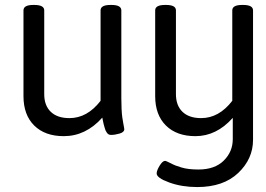

<svg xmlns="http://www.w3.org/2000/svg" viewBox="-20 -545 1078 777"><path d="M483 -22Q483 -10 464 -4.5Q445 1 429 1Q424 1 420 -1Q416 -3 412.5 -8Q409 -13 407 -17.5Q405 -22 403 -30Q401 -38 399.5 -42.5Q398 -47 396.5 -56.5Q395 -66 394 -69Q327 6 238 6Q162 6 118.5 -37Q75 -80 75 -156V-503Q75 -525 115 -525H119Q159 -525 159 -503V-164Q159 -118 185.5 -92.5Q212 -67 261 -67Q333 -67 387 -137V-503Q387 -525 427 -525H431Q471 -525 471 -503V-148Q471 -125 472 -104Q473 -83 475 -69.5Q477 -56 479 -45.5Q481 -35 482 -29Q483 -23 483 -22Z M1004 21Q1004 98 944 155Q884 212 778 212Q716 212 665 193.5Q614 175 614 157Q614 145 626 125.5Q638 106 648 106Q651 106 659 110Q660 110 671.5 116Q683 122 691 125Q699 128 713.5 132.5Q728 137 745.5 139Q763 141 783 141Q849 141 885.5 105Q922 69 922 18V-68Q856 6 771 6Q695 6 651.5 -37Q608 -80 608 -156V-503Q608 -525 648 -525H652Q692 -525 692 -503V-164Q692 -118 718.5 -92.5Q745 -67 794 -67Q866 -67 920 -137V-503Q920 -525 960 -525H964Q1004 -525 1004 -503V-148Z"/></svg>

Font: mmAsap
Style: Regular
Weight: 400
Designer: Pablo Cosgaya
Foundry: Omnibus-Type
Version: Version 1.001